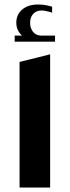

<svg xmlns="http://www.w3.org/2000/svg" viewBox="-20 -842 313 862"><path d="M163.1 -682.1H227.1V-654.8H45.9V-682.1H79.1Q53.2 -705.1 53.2 -740.2Q53.2 -776.4 79.6 -799.1Q106 -821.8 150.9 -821.8Q181.6 -821.8 213.9 -812V-785.2Q183.6 -794.9 167 -794.9Q143.1 -794.9 129.2 -779.8Q115.2 -764.6 115.2 -740.2Q115.2 -716.8 127.4 -700.2Q139.6 -683.6 163.1 -682.1ZM67.9 -564 205.1 -598.1V0H67.9Z"/></svg>

Font: Wesal
Style: Regular
Weight: 700
Designer: Ahmed zaza
Foundry: Ahmed zaza
Version: Version 2.01